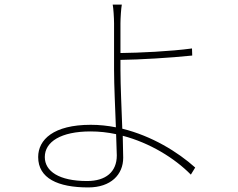

<svg xmlns="http://www.w3.org/2000/svg" viewBox="-20 -789 1040 840"><path d="M488 -202 491 -109C491 -37 443 3 361 3C238 3 176 -40 176 -102C176 -169 247 -214 376 -214C414 -214 451 -210 488 -202ZM513 -769H473C476 -756 479 -710 479 -687C479 -644 479 -539 479 -483C479 -415 484 -316 487 -232C451 -239 415 -243 377 -243C214 -243 147 -178 147 -102C147 -9 233 31 366 31C465 31 519 -25 519 -99L517 -195C635 -164 743 -98 815 -25L834 -56C758 -124 645 -194 515 -226C512 -313 507 -414 507 -483V-527C591 -528 726 -536 821 -546L820 -577C724 -564 589 -558 507 -557V-687C507 -708 510 -755 513 -769Z"/></svg>

Font: Noto Sans CJK HK Thin
Style: Regular
Weight: 100
Designer: Ryoko NISHIZUKA 西塚涼子 (kana, bopomofo & ideographs); Paul D. Hunt (Latin, Greek & Cyrillic); Sandoll Communications 산돌커뮤니
Foundry: Adobe
Version: Version 2.004;hotconv 1.0.118;makeotfexe 2.5.65603